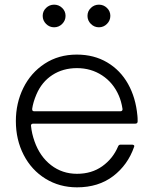

<svg xmlns="http://www.w3.org/2000/svg" viewBox="-20 -793 657 823"><path d="M48 -274Q48 -351 80 -416Q112 -481 171.5 -520Q231 -559 309 -559Q383 -559 439.5 -525.5Q496 -492 529 -433Q562 -374 569 -297Q570 -289 570 -273Q570 -263 560 -263H122Q117 -263 114.5 -260Q112 -257 113 -253Q116 -221 128 -187Q151 -122 199 -85Q247 -48 310 -48Q373 -48 418.5 -80.5Q464 -113 486 -165Q489 -173 497 -173H546Q551 -173 554 -170.5Q557 -168 555 -164Q528 -86 465 -38Q402 10 310 10Q235 10 175 -27Q115 -64 81.5 -129Q48 -194 48 -274ZM496 -316Q501 -316 503.5 -319Q506 -322 505 -327Q500 -359 489 -384Q465 -439 417.5 -470Q370 -501 310 -501Q250 -501 204.5 -471.5Q159 -442 136 -388Q122 -355 118 -327V-324Q118 -316 127 -316ZM163 -725Q163 -745 177.5 -759Q192 -773 212 -773Q232 -773 246.5 -759Q261 -745 261 -725Q261 -705 246.5 -690.5Q232 -676 212 -676Q192 -676 177.5 -690.5Q163 -705 163 -725ZM355 -725Q355 -745 369.5 -759Q384 -773 404 -773Q424 -773 438.5 -759Q453 -745 453 -725Q453 -705 438.5 -690.5Q424 -676 404 -676Q384 -676 369.5 -690.5Q355 -705 355 -725Z"/></svg>

Font: Open Sauce Two Light
Style: Regular
Weight: 300
Designer: Alfredo Marco Pradil
Foundry: Creative Sauce Fz LLC
Version: Version 1.477